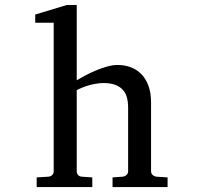

<svg xmlns="http://www.w3.org/2000/svg" viewBox="-20 -757 821 777"><path d="M435.5 0V-39.1L476.6 -42Q485.4 -43 491.9 -48.8Q498.5 -54.7 498.5 -64V-321.8Q498.5 -343.3 493.9 -361.3Q489.3 -379.4 477.8 -392.6Q466.3 -405.8 447.3 -413.3Q428.2 -420.9 399.4 -420.9Q386.2 -420.9 371.6 -418.7Q356.9 -416.5 342.5 -412.6Q328.1 -408.7 314.7 -403.3Q301.3 -397.9 290.5 -392.1V-64Q290.5 -54.7 295.9 -48.8Q301.3 -43 310.5 -42L353.5 -39.1V0H128.4V-39.1L176.3 -42Q185.5 -43 191.4 -48.8Q197.3 -54.7 197.3 -64V-665H122.6V-698.2L250.5 -736.8H290.5V-432.1Q304.2 -440.4 324.2 -451.2Q344.2 -461.9 366.9 -471.4Q389.6 -481 412.8 -487.5Q436 -494.1 455.6 -494.1Q484.4 -494.1 509 -484.9Q533.7 -475.6 552 -457Q570.3 -438.5 580.8 -409.9Q591.3 -381.3 591.3 -342.8V-64Q591.3 -54.7 597.9 -48.8Q604.5 -43 613.3 -42L658.2 -39.1V0Z"/></svg>

Font: BabelStone Ogham Fixed
Style: Regular
Weight: 400
Monospace: yes
Designer: Andrew West
Foundry: BabelStone
Version: Version 2.02 March 14, 2022